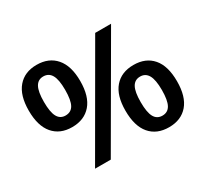

<svg xmlns="http://www.w3.org/2000/svg" viewBox="-146 -939 1246 1163"><g transform="rotate(-30 477.5 -357.5)"><path d="M44 -505Q44 -611 91.5 -666.5Q139 -722 223 -722Q308 -722 356 -666.5Q404 -611 404 -505Q404 -398 356 -342.5Q308 -287 223 -287Q139 -287 91.5 -342.5Q44 -398 44 -505ZM326 0H216L628 -712H739ZM298 -505Q298 -576 279.5 -608.5Q261 -641 223 -641Q186 -641 168 -608.5Q150 -576 150 -505Q150 -433 168 -400.5Q186 -368 223 -368Q262 -368 280 -400Q298 -432 298 -505ZM551 -212Q551 -318 598.5 -373Q646 -428 731 -428Q816 -428 863.5 -373Q911 -318 911 -211Q911 -104 863.5 -48.5Q816 7 731 7Q646 7 598.5 -48.5Q551 -104 551 -212ZM805 -211Q805 -282 786.5 -314.5Q768 -347 731 -347Q693 -347 675 -314.5Q657 -282 657 -211Q657 -139 675 -106.5Q693 -74 731 -74Q769 -74 787 -106.5Q805 -139 805 -211Z"/></g></svg>

Font: Muli-Bold
Style: Bold
Weight: 700
Version: Version 2.000